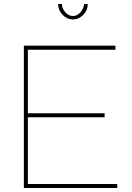

<svg xmlns="http://www.w3.org/2000/svg" viewBox="-20 -938 657 958"><path d="M400 -918H418Q418 -887 395.5 -864Q373 -841 344 -841Q315 -841 292.5 -864Q270 -887 270 -918H289Q289 -895 306 -876.5Q323 -858 344 -858Q364 -858 380.5 -875.5Q397 -893 400 -918ZM565 -20V0H99V-710H556V-690H119V-373H502V-353H119V-20Z"/></svg>

Font: Raleway-v4020 Thin
Style: Regular
Weight: 250
Designer: Matt McInerney, Pablo Impallari, Rodrigo Fuenzalida
Foundry: Matt McInerney, Pablo Impallari, Rodrigo Fuenzalida
Version: Version 4.020;PS 004.020;hotconv 1.0.88;makeotf.lib2.5.64775